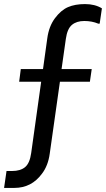

<svg xmlns="http://www.w3.org/2000/svg" viewBox="-64 -766 520 942"><path d="M436 -725 425 -650H418Q387 -663 349.5 -663Q312 -663 289 -644Q266 -625 259 -575L238 -427H386L377 -365H230L180 -12Q172 47 142 86Q91 156 6 156H-44L-32 73H-5Q36 73 59 54Q82 35 89 -15L138 -365H30L38 -427H147L168 -578Q176 -637 205.5 -676.5Q235 -716 269.5 -731Q304 -746 353 -746Q402 -746 436 -725Z"/></svg>

Font: Varela
Style: Regular
Weight: 400
Designer: Joe Prince
Foundry: Joe Prince
Version: Version 1.000